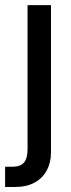

<svg xmlns="http://www.w3.org/2000/svg" viewBox="-49 -536 282 760"><path d="M60.1 -515.6H152.8V67.4Q152.8 106.9 136.5 137.9Q120.1 168.9 88.4 186.5Q56.6 204.1 10.7 204.1H-28.8V124H0.5Q31.7 124 45.9 107.4Q60.1 90.8 60.1 54.2Z"/></svg>

Font: Inter Cardless Display
Style: Regular
Weight: 400
Designer: Rasmus Andersson
Foundry: rsms
Version: Version 4.001;git-9221beed3